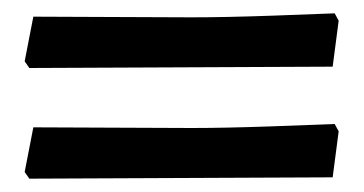

<svg xmlns="http://www.w3.org/2000/svg" viewBox="-20 -408 546 288"><path d="M17 -316 30 -383 267 -382Q317 -382 388.5 -384.5Q460 -387 482 -388L488 -377L479 -308L252 -307L24 -306ZM17 -150 30 -217 267 -216Q317 -216 388.5 -218.5Q460 -221 482 -222L488 -211L479 -142L252 -141L24 -140Z"/></svg>

Font: Alegreya SC Medium
Style: Regular
Weight: 500
Designer: Juan Pablo del Peral
Foundry: Huerta Tipografica
Version: Version 2.007; ttfautohint (v1.6)